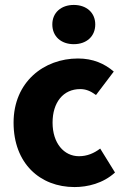

<svg xmlns="http://www.w3.org/2000/svg" viewBox="-20 -746 509 778"><path d="M282 12C335 12 398 -3 446 -47L386 -144C361 -125 333 -113 300 -113C239 -113 193 -166 193 -249C193 -331 236 -385 305 -385C327 -385 346 -378 369 -361L441 -456C404 -488 357 -509 296 -509C158 -509 35 -414 35 -249C35 -84 142 12 282 12ZM279 -567C330 -567 366 -598 366 -647C366 -695 330 -726 279 -726C228 -726 192 -695 192 -647C192 -598 228 -567 279 -567Z"/></svg>

Font: Source Sans Pro
Style: Bold
Weight: 700
Designer: Paul D. Hunt
Foundry: Adobe Systems Incorporated
Version: Version 3.006;hotconv 1.0.111;makeotfexe 2.5.65597